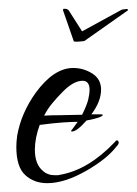

<svg xmlns="http://www.w3.org/2000/svg" viewBox="-20 -403 310 435"><path d="M87 12Q57 12 37 -6.5Q17 -25 17 -70Q17 -82 19 -96Q28 -147 61 -193Q102 -249 146 -249Q169 -249 189 -236.5Q209 -224 209 -200Q209 -173 187 -144H207Q212 -144 213 -143Q213 -137 176 -130Q154 -105 143 -105Q141 -105 141 -107Q141 -106 156 -127Q143 -127 121.5 -125.5Q100 -124 70 -120Q59 -90 59 -64Q59 -31 77 -16Q88 -6 104 -6Q107 -6 110 -6Q113 -6 116 -7Q180 -18 240 -81Q245 -88 248 -83Q249 -82 249 -80Q249 -76 243 -70Q222 -43 177 -17Q127 12 87 12ZM80 -141Q94 -142 116 -142L166 -143Q177 -165 180 -178Q183 -191 183 -199Q183 -220 167 -220Q147 -220 123 -196Q109 -182 98 -168.5Q87 -155 80 -141ZM147 -310 123 -379Q122 -381 124 -383H128Q133 -383 136 -379L166 -332L252 -379Q256 -382 263 -382Q270 -384 270 -380L269 -379L171 -310Q147 -307 147 -310Z"/></svg>

Font: Lovers Quarrel
Style: Regular
Weight: 400
Designer: Robert E. Leuschke
Foundry: Robert E. Leuschke
Version: Version 1.010; ttfautohint (v1.8.3)